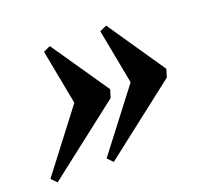

<svg xmlns="http://www.w3.org/2000/svg" viewBox="-102 -550 688 636"><g transform="rotate(-20 242.0 -231.5)"><path d="M150 -205.5 106 -437.5 130.5 -448.5 269.5 -246 261 -218 0.5 -15.5 -18 -34.5 173 -284ZM348.5 -205.5 304.5 -437.5 329 -448.5 467.5 -246 459 -218 198.5 -15.5 180 -34.5 371.5 -284Z"/></g></svg>

Font: Newsreader 36pt
Style: Bold Italic
Weight: 700
Italic angle: -17°
Designer: Hugues Gentile
Foundry: Production Type
Version: Version 1.003